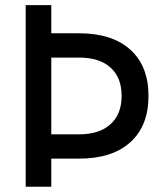

<svg xmlns="http://www.w3.org/2000/svg" viewBox="-20 -713 626 733"><path d="M78.1 0V-693.4H175.8V-585.9H282.2Q408.2 -585.9 477.5 -523.4Q546.9 -460.9 546.9 -346.7Q546.9 -232.4 477.5 -169.9Q408.2 -107.4 282.2 -107.4H175.8V0ZM282.2 -493.2H175.8V-200.2H282.2Q359.4 -200.2 401.9 -238.8Q444.3 -277.3 444.3 -346.7Q444.3 -417 401.9 -455.1Q359.4 -493.2 282.2 -493.2Z"/></svg>

Font: Caskaydia Cove
Style: Regular
Weight: 400
Monospace: yes
Designer: Aaron Bell
Foundry: Saja Typeworks
Version: Version 4.300; ttfautohint (v1.8.3)